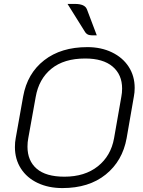

<svg xmlns="http://www.w3.org/2000/svg" viewBox="-20 -949 728 978"><path d="M56 -200Q56 -225 60 -245L98 -458Q119 -575 205 -642Q291 -709 425 -709Q495 -709 550 -682.5Q605 -656 635.5 -609Q666 -562 666 -501Q666 -478 662 -458L625 -245Q604 -129 518.5 -60Q433 9 298 9Q227 9 172 -17Q117 -43 86.5 -90.5Q56 -138 56 -200ZM561 -245 598 -456Q602 -476 602 -498Q602 -569 553.5 -610Q505 -651 414 -651Q306 -651 242 -599Q178 -547 162 -456L124 -245Q120 -225 120 -202Q120 -130 167 -89.5Q214 -49 308 -49Q412 -49 478.5 -102Q545 -155 561 -245ZM414 -785 324 -929H362Q386 -929 401.5 -922.5Q417 -916 423 -901L473 -769Q442 -768 431.5 -771.5Q421 -775 414 -785Z"/></svg>

Font: K2D ExtraLight
Style: Italic
Weight: 275
Italic angle: -10°
Designer: Katatrad Aksorn Co.,Ltd.
Foundry: Cadson Demak Co.,Ltd.
Version: Version 1.000; ttfautohint (v1.6)